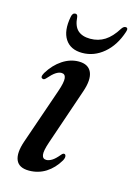

<svg xmlns="http://www.w3.org/2000/svg" viewBox="-100 -670 512 732"><g transform="rotate(15 156.0 -304.0)"><path d="M142 -48Q151.5 -48 163.5 -55Q175.5 -62 192 -82Q198 -89.5 203.5 -88Q208 -87 209 -80.2Q210 -73.5 204.5 -63Q184.5 -29 154.8 -10.2Q125 8.5 88.5 8.5Q48.5 8.5 37.2 -18.5Q26 -45.5 43 -94.5L118.5 -313.5Q131.5 -351 129.5 -367.2Q127.5 -383.5 112.5 -383.5Q102.5 -383.5 90.8 -376Q79 -368.5 61 -348Q54.5 -341 49.5 -343Q37 -345.5 48.5 -366Q70.5 -402 101.2 -422.2Q132 -442.5 165.5 -442.5Q203.5 -442.5 215.8 -414.8Q228 -387 210.5 -336.5L135 -115Q122.5 -78.5 125 -63.2Q127.5 -48 142 -48ZM184 -537.5Q216 -537.5 241.2 -553.5Q266.5 -569.5 288.5 -605Q295.5 -615.5 303.5 -615.5Q315.5 -615.5 309.5 -598Q291 -541.5 253 -509.5Q215 -477.5 168.5 -477.5Q122 -477.5 101 -509.8Q80 -542 91 -599Q94 -615.5 105.5 -615.5Q113.5 -615.5 115 -605Q117.5 -569 135 -553.2Q152.5 -537.5 184 -537.5Z"/></g></svg>

Font: Fraunces 144pt S050
Style: Italic
Weight: 400
Italic angle: -16°
Version: Version 1.000; ttfautohint (v1.8.3)